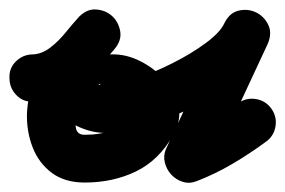

<svg xmlns="http://www.w3.org/2000/svg" viewBox="-70 -336 603 406"><path d="M-50 -171Q-51 -192 -36 -206.5Q-21 -221 0 -221Q19 -222 36.5 -235.5Q54 -249 68.5 -267Q83 -285 95 -298Q112 -317 132 -316Q152 -315 166 -303Q180 -291 184 -271Q188 -251 172 -232Q155 -212 136 -190Q117 -168 103 -144Q89 -120 88 -92Q88 -92 88 -92Q88 -92 88 -92Q88 -92 88 -92Q88 -92 88 -92Q88 -80 90.5 -65.5Q93 -51 109 -51Q142 -51 166.5 -60.5Q191 -70 208 -100Q208 -100 207 -96.5Q206 -93 205 -95Q202 -108 189.5 -114.5Q177 -121 166 -121Q166 -121 165.5 -121Q165 -121 165 -121Q165 -121 165 -121Q165 -121 165 -121Q163 -121 157 -120Q151 -119 150 -118Q149 -115 150.5 -120Q152 -125 152 -127Q153 -137 149 -147Q142 -160 139 -158Q136 -156 152 -156Q177 -156 215.5 -169Q254 -182 294 -202Q334 -222 364.5 -244.5Q395 -267 404 -286Q415 -309 434.5 -313.5Q454 -318 471 -310Q488 -302 497 -284Q506 -266 496 -243Q465 -177 434.5 -111Q404 -45 373 21Q366 36 349.5 29Q333 22 319 7Q305 -8 299.5 -24.5Q294 -41 309 -47Q342 -60 373 -78.5Q404 -97 434 -118Q451 -130 471.5 -126.5Q492 -123 504 -106Q516 -89 512.5 -68.5Q509 -48 492 -36Q458 -11 421.5 10.5Q385 32 346 47Q331 53 316.5 48.5Q302 44 292 33Q282 22 278.5 7.5Q275 -7 281 -21Q312 -87 342.5 -153.5Q373 -220 404 -286Q415 -309 434.5 -313.5Q454 -318 471 -310Q488 -302 497 -284Q506 -266 496 -243Q479 -207 438 -173.5Q397 -140 344.5 -113Q292 -86 240.5 -70.5Q189 -55 152 -55Q125 -55 97 -67.5Q69 -80 56 -103.5Q43 -127 58 -160Q73 -192 102.5 -207Q132 -222 166 -221Q166 -221 166 -221Q166 -221 165 -221Q165 -221 165 -221Q165 -221 165 -221Q196 -222 226 -207Q256 -192 278.5 -167.5Q301 -143 307.5 -112.5Q314 -82 296 -50Q266 3 217.5 26.5Q169 50 109 50Q67 50 39.5 29.5Q12 9 -1 -24.5Q-14 -58 -13 -96Q-13 -96 -13 -96Q-13 -96 -13 -96Q-13 -96 -13 -96Q-13 -96 -13 -96Q-11 -138 5 -172Q21 -206 45 -236.5Q69 -267 94 -297Q110 -316 130.5 -315Q151 -314 165 -302Q180 -289 183.5 -269.5Q187 -250 171 -231Q147 -204 122.5 -179Q98 -154 68.5 -137.5Q39 -121 0 -121Q-21 -120 -35.5 -135Q-50 -150 -50 -171Z"/></svg>

Font: FRB American Cursive Guidelines Arrows Ultra
Style: Bold Italic
Weight: 1000
Italic angle: -25°
Version: Version 2.0;Modular Font Editor K font №1